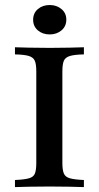

<svg xmlns="http://www.w3.org/2000/svg" viewBox="-20 -764 403 784"><path d="M41.1 0V-29Q79 -30.6 98 -35.9Q116.9 -41.1 122.6 -55.6Q128.2 -70.2 128.2 -98.4V-472.6Q128.2 -501.6 122.2 -515.7Q116.1 -529.8 97.6 -535.5Q79 -541.1 41.1 -541.9V-571Q62.1 -570.2 98.8 -569.4Q135.5 -568.5 183.1 -568.5Q227.4 -568.5 264.1 -569.4Q300.8 -570.2 322.6 -571V-541.9Q284.7 -541.1 265.7 -535.5Q246.8 -529.8 240.7 -515.7Q234.7 -501.6 234.7 -472.6V-98.4Q234.7 -70.2 240.7 -55.6Q246.8 -41.1 265.7 -35.9Q284.7 -30.6 322.6 -29V0Q300.8 -0.8 264.1 -1.6Q227.4 -2.4 183.1 -2.4Q135.5 -2.4 98.8 -1.6Q62.1 -0.8 41.1 0ZM183.1 -623.4Q154 -623.4 134.7 -639.9Q115.3 -656.5 115.3 -683.1Q115.3 -710.5 134.7 -727Q154 -743.5 183.1 -743.5Q211.3 -743.5 231 -727Q250.8 -710.5 250.8 -683.9Q250.8 -656.5 231 -639.9Q211.3 -623.4 183.1 -623.4Z"/></svg>

Font: Playfair SemiBold
Style: Regular
Weight: 600
Designer: Claus Eggers Sørensen
Foundry: Claus Eggers Sørensen
Version: Version 2.001;gftools[0.9.30]